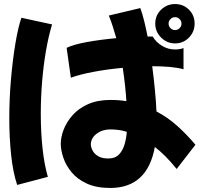

<svg xmlns="http://www.w3.org/2000/svg" viewBox="-20 -873 1014 951"><path d="M847 -658Q807 -658 778 -687Q749 -716 749 -756Q749 -797 778 -825Q807 -853 847 -853Q888 -853 916 -825Q944 -797 944 -756Q944 -716 916 -687Q888 -658 847 -658ZM526 58Q457 58 409.5 36Q362 14 334 -20.5Q306 -55 293.5 -92.5Q281 -130 281 -161Q281 -194 295.5 -231.5Q310 -269 339.5 -302.5Q369 -336 416 -357Q463 -378 527 -378Q568 -378 606 -372Q604 -406 599.5 -448Q595 -490 588 -537Q511 -530 442.5 -517Q374 -504 331 -488L310 -636Q345 -653 412 -665Q479 -677 556 -684Q548 -712 539 -740.5Q530 -769 519 -796L675 -833Q685 -806 694 -769.5Q703 -733 711 -692Q720 -692 728 -692H736Q753 -664 782.5 -646Q812 -628 847 -628Q871 -628 889 -635V-530Q860 -538 820.5 -541.5Q781 -545 736 -545H734Q742 -483 747.5 -425Q753 -367 755 -321Q812 -291 859.5 -248Q907 -205 948 -156L855 -36Q827 -71 800 -98Q773 -125 747 -145Q710 58 526 58ZM847 -724Q860 -724 869.5 -733.5Q879 -743 879 -756Q879 -769 869.5 -778.5Q860 -788 847 -788Q834 -788 824.5 -778.5Q815 -769 815 -756Q815 -743 824.5 -733.5Q834 -724 847 -724ZM26 -286Q26 -385 34.5 -482Q43 -579 56.5 -659Q70 -739 86 -785L238 -752Q220 -693 207.5 -620Q195 -547 188.5 -468Q182 -389 182 -310Q182 -221 190.5 -140Q199 -59 217 3L65 43Q44 -20 35 -106.5Q26 -193 26 -286ZM430 -157Q430 -144 438.5 -127.5Q447 -111 466 -99.5Q485 -88 516 -88Q551 -88 570 -108.5Q589 -129 597.5 -159.5Q606 -190 608 -220Q583 -228 562 -230Q541 -232 526 -232Q487 -232 458.5 -210.5Q430 -189 430 -157Z"/></svg>

Font: Mochiy Pop P One
Style: Regular
Weight: 400
Designer: FONTDASU
Foundry: FONTDASU / Google Inc. / Adobe
Version: Version 2.000